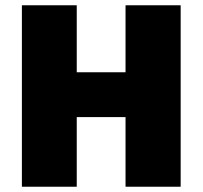

<svg xmlns="http://www.w3.org/2000/svg" viewBox="-20 -708 768 728"><path d="M63 0V-688H271V-434H456V-688H665V0H456V-264H271V0Z"/></svg>

Font: Archivo SemiCondensed Black
Style: Regular
Weight: 900
Width: 4
Designer: Hector Gatti
Foundry: Omnibus-Type
Version: Version 2.001